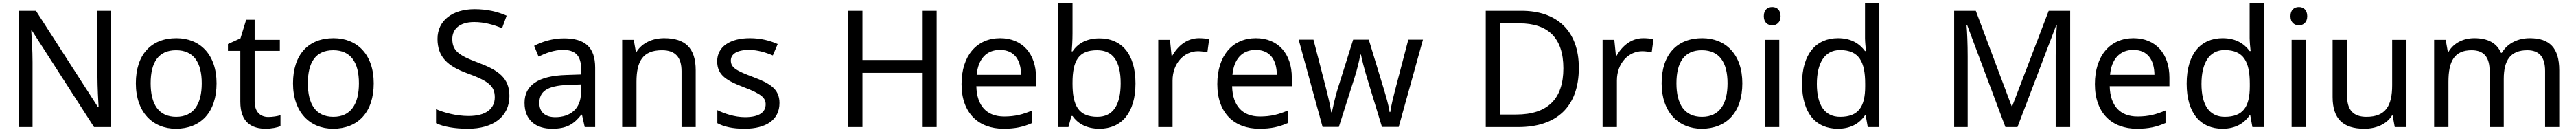

<svg xmlns="http://www.w3.org/2000/svg" viewBox="-20 -780 15831 810"><path d="M663 0V-714H579V-311C579 -246 584 -155 586 -123H582L201 -714H97V0H180V-399C180 -472 175 -546 172 -593H176L558 0Z M1311 -269C1311 -446 1209 -546 1064 -546C910 -546 815 -446 815 -269C815 -91 919 10 1061 10C1214 10 1311 -91 1311 -269ZM906 -269C906 -396 953 -472 1062 -472C1171 -472 1220 -396 1220 -269C1220 -142 1171 -63 1063 -63C954 -63 906 -142 906 -269Z M1629 -62C1580 -62 1545 -93 1545 -158V-468H1700V-536H1545V-659H1493L1458 -545L1381 -510V-468H1457V-156C1457 -26 1530 10 1614 10C1646 10 1685 3 1704 -6V-73C1687 -67 1655 -62 1629 -62Z M2277 -269C2277 -446 2175 -546 2030 -546C1876 -546 1781 -446 1781 -269C1781 -91 1885 10 2027 10C2180 10 2277 -91 2277 -269ZM1872 -269C1872 -396 1919 -472 2028 -472C2137 -472 2186 -396 2186 -269C2186 -142 2137 -63 2029 -63C1920 -63 1872 -142 1872 -269Z M3111 -191C3111 -303 3042 -350 2916 -397C2800 -440 2760 -469 2760 -541C2760 -603 2806 -645 2895 -645C2957 -645 3016 -628 3066 -607L3094 -684C3040 -708 2975 -724 2897 -724C2762 -724 2669 -655 2669 -542C2669 -431 2731 -374 2853 -330C2982 -283 3021 -253 3021 -183C3021 -112 2966 -68 2860 -68C2784 -68 2708 -89 2660 -110V-24C2705 -2 2776 10 2856 10C3012 10 3111 -64 3111 -191Z M3446 -545C3376 -545 3310 -524 3263 -499L3290 -433C3334 -454 3385 -474 3441 -474C3511 -474 3552 -444 3552 -355V-323L3461 -320C3286 -315 3204 -256 3204 -149C3204 -40 3276 10 3373 10C3463 10 3506 -17 3553 -76H3557L3574 0H3638V-365C3638 -490 3576 -545 3446 -545ZM3472 -259 3551 -262V-214C3551 -110 3483 -61 3393 -61C3335 -61 3295 -88 3295 -148C3295 -216 3338 -254 3472 -259Z M4062 -546C3994 -546 3928 -519 3893 -463H3888L3875 -536H3804V0H3892V-278C3892 -403 3930 -472 4049 -472C4131 -472 4169 -429 4169 -343V0H4256V-349C4256 -487 4190 -546 4062 -546Z M4771 -148C4771 -234 4712 -269 4610 -307C4507 -346 4472 -364 4472 -409C4472 -449 4511 -474 4583 -474C4635 -474 4685 -459 4730 -440L4760 -510C4710 -532 4654 -546 4589 -546C4469 -546 4388 -495 4388 -404C4388 -316 4450 -284 4554 -244C4659 -204 4686 -180 4686 -140C4686 -92 4648 -61 4559 -61C4496 -61 4431 -83 4389 -104V-24C4430 -2 4482 10 4557 10C4688 10 4771 -44 4771 -148Z M5737 0V-714H5647V-412H5281V-714H5191V0H5281V-333H5647V0Z M6127 -546C5985 -546 5890 -440 5890 -264C5890 -85 5995 10 6148 10C6221 10 6269 -1 6324 -25V-102C6268 -78 6220 -65 6152 -65C6045 -65 5984 -130 5981 -251H6348V-304C6348 -450 6264 -546 6127 -546ZM6126 -474C6215 -474 6255 -412 6256 -321H5983C5992 -417 6042 -474 6126 -474Z M6572 -575V-760H6484V0H6547L6565 -68H6572C6602 -25 6654 10 6738 10C6870 10 6959 -84 6959 -268C6959 -452 6871 -545 6738 -545C6654 -545 6602 -510 6572 -465H6567C6569 -487 6572 -530 6572 -575ZM6723 -472C6821 -472 6868 -404 6868 -269C6868 -136 6821 -63 6725 -63C6607 -63 6572 -135 6572 -267V-271C6572 -408 6609 -472 6723 -472Z M7349 -546C7274 -546 7219 -497 7185 -438H7181L7171 -536H7099V0H7187V-286C7187 -394 7260 -466 7343 -466C7361 -466 7384 -463 7401 -459L7412 -540C7394 -544 7369 -546 7349 -546Z M7699 -546C7557 -546 7462 -440 7462 -264C7462 -85 7567 10 7720 10C7793 10 7841 -1 7896 -25V-102C7840 -78 7792 -65 7724 -65C7617 -65 7556 -130 7553 -251H7920V-304C7920 -450 7836 -546 7699 -546ZM7698 -474C7787 -474 7827 -412 7828 -321H7555C7564 -417 7614 -474 7698 -474Z M8382 -303 8474 -1H8577L8726 -537H8636L8561 -251C8545 -190 8529 -125 8525 -92H8521C8516 -130 8499 -189 8485 -235L8393 -537H8297L8202 -235C8188 -191 8173 -124 8166 -91H8162C8157 -129 8142 -193 8127 -251L8053 -537H7962L8109 -1H8209L8305 -302C8323 -358 8336 -415 8341 -445H8345C8351 -415 8365 -358 8382 -303Z M9684 -364C9684 -593 9547 -714 9332 -714H9112V0H9311C9546 0 9684 -123 9684 -364ZM9589 -361C9589 -173 9492 -77 9299 -77H9202V-637H9319C9491 -637 9589 -551 9589 -361Z M10080 -546C10005 -546 9950 -497 9916 -438H9912L9902 -536H9830V0H9918V-286C9918 -394 9991 -466 10074 -466C10092 -466 10115 -463 10132 -459L10143 -540C10125 -544 10100 -546 10080 -546Z M10689 -269C10689 -446 10587 -546 10442 -546C10288 -546 10193 -446 10193 -269C10193 -91 10297 10 10439 10C10592 10 10689 -91 10689 -269ZM10284 -269C10284 -396 10331 -472 10440 -472C10549 -472 10598 -396 10598 -269C10598 -142 10549 -63 10441 -63C10332 -63 10284 -142 10284 -269Z M10873 -737C10844 -737 10821 -720 10821 -681C10821 -643 10844 -625 10873 -625C10900 -625 10924 -643 10924 -681C10924 -720 10900 -737 10873 -737ZM10916 -536H10828V0H10916Z M11276 10C11360 10 11411 -26 11443 -72H11447L11460 0H11531V-760H11443V-546C11443 -526 11447 -484 11449 -467H11443C11410 -511 11360 -546 11277 -546C11144 -546 11056 -451 11056 -267C11056 -83 11143 10 11276 10ZM11290 -63C11194 -63 11147 -137 11147 -265C11147 -392 11194 -473 11289 -473C11408 -473 11444 -399 11444 -266V-250C11444 -125 11403 -63 11290 -63Z M12306 0H12380L12618 -625H12622C12619 -582 12615 -508 12615 -439V0H12704V-714H12572L12348 -129H12344L12124 -714H11991V0H12074V-433C12074 -509 12071 -585 12067 -626H12071Z M13093 -546C12951 -546 12856 -440 12856 -264C12856 -85 12961 10 13114 10C13187 10 13235 -1 13290 -25V-102C13234 -78 13186 -65 13118 -65C13011 -65 12950 -130 12947 -251H13314V-304C13314 -450 13230 -546 13093 -546ZM13092 -474C13181 -474 13221 -412 13222 -321H12949C12958 -417 13008 -474 13092 -474Z M13640 10C13724 10 13775 -26 13807 -72H13811L13824 0H13895V-760H13807V-546C13807 -526 13811 -484 13813 -467H13807C13774 -511 13724 -546 13641 -546C13508 -546 13420 -451 13420 -267C13420 -83 13507 10 13640 10ZM13654 -63C13558 -63 13511 -137 13511 -265C13511 -392 13558 -473 13653 -473C13772 -473 13808 -399 13808 -266V-250C13808 -125 13767 -63 13654 -63Z M14110 -737C14081 -737 14058 -720 14058 -681C14058 -643 14081 -625 14110 -625C14137 -625 14161 -643 14161 -681C14161 -720 14137 -737 14110 -737ZM14153 -536H14065V0H14153Z M14771 -536H14683V-257C14683 -132 14644 -63 14525 -63C14444 -63 14406 -105 14406 -191V-536H14317V-185C14317 -49 14383 10 14512 10C14581 10 14647 -15 14682 -71H14686L14699 0H14771Z M15529 -546C15459 -546 15393 -517 15357 -456H15352C15326 -517 15270 -546 15188 -546C15124 -546 15063 -519 15030 -463H15025L15012 -536H14941V0H15029V-278C15029 -403 15064 -472 15172 -472C15247 -472 15282 -429 15282 -345V0H15369V-296C15369 -410 15410 -472 15514 -472C15588 -472 15623 -429 15623 -345V0H15710V-349C15710 -487 15650 -546 15529 -546Z"/></svg>

Font: Noto Sans Hebrew Droid Medium
Style: Regular
Weight: 500
Designer: Monotype Design Team
Foundry: Monotype Imaging Inc.
Version: Version 1.100